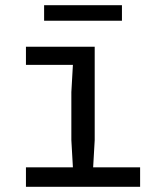

<svg xmlns="http://www.w3.org/2000/svg" viewBox="-20 -720 640 740"><path d="M80 -75H261L255 -180V-365L261 -470H80V-540H345V-180L339 -75H520V0H80ZM150 -700H450V-640H150Z"/></svg>

Font: Sligoil Micro
Style: Regular
Weight: 400
Designer: Ariel Martín Pérez
Foundry: Igor Stepanchenko
Version: Version 1.001